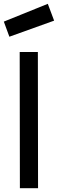

<svg xmlns="http://www.w3.org/2000/svg" viewBox="-26 -984 303 1004"><path d="M77 -712H172L173 0H78ZM224 -964 257 -876 23 -792 -6 -871Z"/></svg>

Font: Panefresco 600wt
Style: Regular
Weight: 600
Designer: Campivisivi
Foundry: Campivisivi & Chank Co
Version: Version 1.001